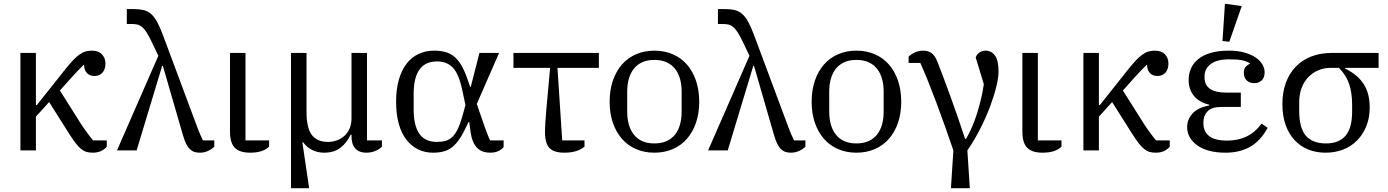

<svg xmlns="http://www.w3.org/2000/svg" viewBox="-20 -796 7347 1016"><path d="M88 -516H170V-240H175L318 -420Q344 -453 363.5 -474Q383 -495 400 -507Q417 -519 432.5 -523.5Q448 -528 466 -528Q501 -528 519.5 -508.5Q538 -489 538 -460Q538 -430 522.5 -412Q507 -394 480 -394Q454 -394 439.5 -410Q425 -426 425 -453H423Q409 -440 391 -421Q373 -402 355 -382L297 -317L410 -138Q415 -130 423 -118.5Q431 -107 440 -95Q449 -83 457.5 -71.5Q466 -60 473 -53H545V-20Q534 -6 515 3Q496 12 471 12Q453 12 438.5 8Q424 4 409.5 -7.5Q395 -19 379 -40Q363 -61 341 -96L240 -256L170 -179V0H88Z M818 -501 779 -582Q765 -610 754 -627Q743 -644 731.5 -653.5Q720 -663 707 -666Q694 -669 677 -669H651V-748H687Q717 -748 739 -743Q761 -738 778.5 -723Q796 -708 811 -681Q826 -654 842 -611L1028 -112Q1033 -99 1040.5 -82Q1048 -65 1054 -53H1114V-20Q1100 -6 1080 3Q1060 12 1037 12Q1022 12 1009 8Q996 4 985 -6.5Q974 -17 965 -35Q956 -53 948 -81L842 -447H838L703 0H599Z M1279 -516V-53H1404V-20Q1389 -5 1364 3.5Q1339 12 1304 12Q1248 12 1222.5 -14Q1197 -40 1197 -100V-516Z M1520 -516H1602V-203Q1602 -119 1630 -82Q1658 -45 1716 -45Q1741 -45 1763.5 -53.5Q1786 -62 1803 -77.5Q1820 -93 1830 -116Q1840 -139 1840 -169V-516H1922V-53H2001V-20Q1986 -5 1964.5 3.5Q1943 12 1917 12Q1881 12 1860.5 -10Q1840 -32 1840 -76V-84H1836Q1816 -41 1782 -14.5Q1748 12 1695 12Q1661 12 1632.5 -2Q1604 -16 1584 -43H1580L1616 200H1520Z M2645 -18Q2634 -4 2616 4Q2598 12 2574 12Q2554 12 2537 6.5Q2520 1 2506.5 -12Q2493 -25 2483.5 -46.5Q2474 -68 2470 -100L2463 -150H2459L2453 -137Q2432 -92 2413 -63Q2394 -34 2373 -17.5Q2352 -1 2327 5.5Q2302 12 2271 12Q2229 12 2193.5 -5Q2158 -22 2131.5 -55.5Q2105 -89 2090.5 -139.5Q2076 -190 2076 -258Q2076 -325 2091 -376Q2106 -427 2132.5 -460.5Q2159 -494 2196 -511Q2233 -528 2277 -528Q2310 -528 2336 -521Q2362 -514 2383 -497Q2404 -480 2420.5 -452Q2437 -424 2452 -382L2468 -336H2471L2517 -516H2621L2503 -246L2544 -127Q2552 -106 2559 -87Q2566 -68 2574 -53H2645ZM2426 -320Q2408 -405 2376.5 -438Q2345 -471 2293 -471Q2169 -471 2169 -300V-216Q2169 -45 2291 -45Q2317 -45 2337 -50.5Q2357 -56 2373 -71Q2389 -86 2402 -112.5Q2415 -139 2427 -182L2443 -240Z M3073 -20Q3055 -5 3029 3.5Q3003 12 2965 12Q2912 12 2888 -12.5Q2864 -37 2864 -96Q2864 -119 2866 -151Q2868 -183 2871 -216L2891 -437H2697V-516H3149V-437H2930L2955 -53H3073Z M3443 -37Q3480 -37 3507.5 -49.5Q3535 -62 3552.5 -84.5Q3570 -107 3578.5 -137.5Q3587 -168 3587 -204V-312Q3587 -348 3578.5 -378.5Q3570 -409 3552.5 -431.5Q3535 -454 3507.5 -466.5Q3480 -479 3443 -479Q3405 -479 3378 -466.5Q3351 -454 3333.5 -431.5Q3316 -409 3307.5 -378.5Q3299 -348 3299 -312V-204Q3299 -168 3307.5 -137.5Q3316 -107 3333.5 -84.5Q3351 -62 3378 -49.5Q3405 -37 3443 -37ZM3443 12Q3390 12 3346 -7Q3302 -26 3271 -61.5Q3240 -97 3223 -146.5Q3206 -196 3206 -258Q3206 -319 3223 -369Q3240 -419 3271 -454.5Q3302 -490 3346 -509Q3390 -528 3443 -528Q3496 -528 3540 -509Q3584 -490 3615 -454.5Q3646 -419 3663 -369Q3680 -319 3680 -258Q3680 -196 3663 -146.5Q3646 -97 3615 -61.5Q3584 -26 3540 -7Q3496 12 3443 12Z M3946 -501 3907 -582Q3893 -610 3882 -627Q3871 -644 3859.5 -653.5Q3848 -663 3835 -666Q3822 -669 3805 -669H3779V-748H3815Q3845 -748 3867 -743Q3889 -738 3906.5 -723Q3924 -708 3939 -681Q3954 -654 3970 -611L4156 -112Q4161 -99 4168.5 -82Q4176 -65 4182 -53H4242V-20Q4228 -6 4208 3Q4188 12 4165 12Q4150 12 4137 8Q4124 4 4113 -6.5Q4102 -17 4093 -35Q4084 -53 4076 -81L3970 -447H3966L3831 0H3727Z M4512 -37Q4549 -37 4576.5 -49.5Q4604 -62 4621.5 -84.5Q4639 -107 4647.5 -137.5Q4656 -168 4656 -204V-312Q4656 -348 4647.5 -378.5Q4639 -409 4621.5 -431.5Q4604 -454 4576.5 -466.5Q4549 -479 4512 -479Q4474 -479 4447 -466.5Q4420 -454 4402.5 -431.5Q4385 -409 4376.5 -378.5Q4368 -348 4368 -312V-204Q4368 -168 4376.5 -137.5Q4385 -107 4402.5 -84.5Q4420 -62 4447 -49.5Q4474 -37 4512 -37ZM4512 12Q4459 12 4415 -7Q4371 -26 4340 -61.5Q4309 -97 4292 -146.5Q4275 -196 4275 -258Q4275 -319 4292 -369Q4309 -419 4340 -454.5Q4371 -490 4415 -509Q4459 -528 4512 -528Q4565 -528 4609 -509Q4653 -490 4684 -454.5Q4715 -419 4732 -369Q4749 -319 4749 -258Q4749 -196 4732 -146.5Q4715 -97 4684 -61.5Q4653 -26 4609 -7Q4565 12 4512 12Z M5025 0Q5003 -65 4980 -129.5Q4957 -194 4934.5 -254Q4912 -314 4890.5 -367.5Q4869 -421 4850 -463H4788V-496Q4802 -510 4822 -519Q4842 -528 4865 -528Q4891 -528 4909 -515.5Q4927 -503 4941 -468Q4955 -433 4972.5 -386Q4990 -339 5009.5 -285.5Q5029 -232 5049 -174Q5069 -116 5087 -61H5092Q5109 -90 5124 -125Q5139 -160 5151 -198.5Q5163 -237 5172 -276Q5181 -315 5186 -351L5143 -492Q5149 -509 5163 -518.5Q5177 -528 5195 -528Q5227 -528 5245.5 -501.5Q5264 -475 5264 -417Q5264 -387 5252.5 -339Q5241 -291 5220 -234.5Q5199 -178 5168.5 -117.5Q5138 -57 5099 0L5112 200H5012Z M5472 -516V-53H5597V-20Q5582 -5 5557 3.5Q5532 12 5497 12Q5441 12 5415.5 -14Q5390 -40 5390 -100V-516Z M5713 -516H5795V-240H5800L5943 -420Q5969 -453 5988.5 -474Q6008 -495 6025 -507Q6042 -519 6057.5 -523.5Q6073 -528 6091 -528Q6126 -528 6144.5 -508.5Q6163 -489 6163 -460Q6163 -430 6147.5 -412Q6132 -394 6105 -394Q6079 -394 6064.5 -410Q6050 -426 6050 -453H6048Q6034 -440 6016 -421Q5998 -402 5980 -382L5922 -317L6035 -138Q6040 -130 6048 -118.5Q6056 -107 6065 -95Q6074 -83 6082.5 -71.5Q6091 -60 6098 -53H6170V-20Q6159 -6 6140 3Q6121 12 6096 12Q6078 12 6063.5 8Q6049 4 6034.5 -7.5Q6020 -19 6004 -40Q5988 -61 5966 -96L5865 -256L5795 -179V0H5713Z M6466 12Q6370 12 6316 -26.5Q6262 -65 6262 -124Q6262 -163 6289.5 -194.5Q6317 -226 6379 -238V-242Q6326 -254 6298 -288.5Q6270 -323 6270 -372Q6270 -406 6282.5 -434.5Q6295 -463 6321.5 -484Q6348 -505 6388 -516.5Q6428 -528 6484 -528Q6528 -528 6563 -518.5Q6598 -509 6622 -493.5Q6646 -478 6659 -457Q6672 -436 6672 -414Q6672 -385 6656.5 -370.5Q6641 -356 6617 -356Q6592 -356 6577 -370.5Q6562 -385 6562 -411Q6562 -433 6572.5 -443.5Q6583 -454 6594 -459V-461Q6577 -472 6553.5 -477Q6530 -482 6485 -482Q6419 -482 6386.5 -457Q6354 -432 6354 -393V-387Q6354 -306 6468 -306H6546V-230H6442Q6392 -230 6370 -207Q6348 -184 6348 -149V-143Q6348 -101 6378 -76.5Q6408 -52 6474 -52Q6531 -52 6576 -73.5Q6621 -95 6656 -142L6688 -120Q6652 -52 6596.5 -20Q6541 12 6466 12ZM6449 -579 6462 -776 6551 -764 6485 -575Z M7098 -437V-433Q7164 -401 7196 -351.5Q7228 -302 7228 -228Q7228 -172 7210 -128Q7192 -84 7161 -52.5Q7130 -21 7087 -4.5Q7044 12 6995 12Q6945 12 6903.5 -4.5Q6862 -21 6831 -54Q6800 -87 6783 -135Q6766 -183 6766 -246Q6766 -307 6784 -357Q6802 -407 6836 -442.5Q6870 -478 6918.5 -497Q6967 -516 7029 -516H7275V-437ZM6997 -37Q7065 -37 7100 -77.5Q7135 -118 7135 -206V-242Q7135 -305 7119 -352Q7103 -399 7065 -437H7023Q6985 -437 6954.5 -423.5Q6924 -410 6901.5 -386Q6879 -362 6867 -329Q6855 -296 6855 -256V-210Q6855 -118 6890.5 -77.5Q6926 -37 6997 -37Z"/></svg>

Font: IBM Plex Serif
Style: Regular
Weight: 400
Designer: Mike Abbink, Paul van der Laan, Pieter van Rosmalen
Foundry: Bold Monday
Version: Version 3.001